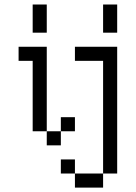

<svg xmlns="http://www.w3.org/2000/svg" viewBox="-20 -645 602 852"><path d="M125 -625V-500H187.5V-625ZM62.5 -375H125V-62.5H187.5V-437.5H62.5ZM187.5 0H250V-62.5H187.5ZM250 125H312.5V62.5H250ZM250 -62.5H312.5V-125H250ZM312.5 187.5H437.5V125H312.5ZM312.5 -375H437.5V125H500V-437.5H312.5ZM437.5 -500H500V-625H437.5Z"/></svg>

Font: ChillMoonMono
Style: Regular
Weight: 400
Designer: Warren2060
Foundry: ChillType
Version: Version 1.000;Glyphs 3.1.1 (3135)